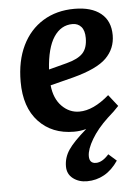

<svg xmlns="http://www.w3.org/2000/svg" viewBox="-54 -566 613 844"><g transform="rotate(-5 252.5 -144.0)"><path d="M43 -225Q43 -317 75.5 -384Q108 -451 167.5 -487.5Q227 -524 306 -524Q381 -524 422.5 -490.5Q464 -457 464 -394Q464 -335 422.5 -293.5Q381 -252 275 -224L173 -198Q179 -139 212 -105.5Q245 -72 289 -72Q351 -72 421 -133L461 -82Q451 -71 438.5 -59Q426 -47 411 -34Q365 9 339 53Q313 97 313 127Q313 159 342 159Q370 159 399 126L434 157Q407 197 372 216.5Q337 236 296 236Q260 236 234.5 216.5Q209 197 209 163Q209 124 231.5 90.5Q254 57 312 7Q285 14 258 14Q161 14 102 -49Q43 -112 43 -225ZM172 -268 252 -289Q302 -302 323.5 -325Q345 -348 345 -392Q345 -425 330.5 -441.5Q316 -458 292 -458Q241 -458 209.5 -410.5Q178 -363 172 -268Z"/></g></svg>

Font: Literata 12pt SemiBold
Style: Italic
Weight: 600
Italic angle: -2°
Designer: Latin by Veronika Burian and Jose Scaglione. Greek by Irene Vlachou. Cyrillic by Vera Evstafieva
Foundry: TypeTogether
Version: Version 3.002